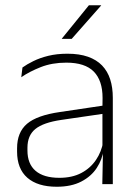

<svg xmlns="http://www.w3.org/2000/svg" viewBox="-20 -701 518 731"><path d="M409.5 0H369.5L372 -125L370 -131.5V-290L370.5 -328Q370.5 -394.5 337 -428.5Q303.5 -462.5 232.5 -462.5Q178.5 -462.5 135.2 -445.5Q92 -428.5 61 -407L65.5 -444Q82 -456 106.8 -468.2Q131.5 -480.5 164 -488.5Q196.5 -496.5 237 -496.5Q282 -496.5 314.8 -485Q347.5 -473.5 368.5 -451.8Q389.5 -430 399.5 -399Q409.5 -368 409.5 -328.5ZM196 10Q123.5 10 84.2 -24.2Q45 -58.5 45 -124V-136.5Q45 -197.5 83 -229.8Q121 -262 208 -274.5L379.5 -300L381.5 -269L213.5 -244.5Q145 -234.5 114.8 -210Q84.5 -185.5 84.5 -138.5V-128Q84.5 -77 115.5 -50.5Q146.5 -24 206 -24Q254.5 -24 289.2 -42.2Q324 -60.5 345.2 -91.8Q366.5 -123 373 -162L383.5 -131H374.5Q369.5 -94 348.5 -61.8Q327.5 -29.5 289.5 -9.8Q251.5 10 196 10ZM215.5 -554 318.5 -681H365V-680L253 -553H215.5Z"/></svg>

Font: Anek Malayalam ExtraLight
Style: Regular
Weight: 250
Version: Version 1.003